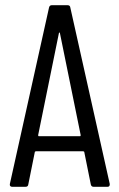

<svg xmlns="http://www.w3.org/2000/svg" viewBox="-20 -720 460 740"><path d="M18 -11 169 -691Q171 -700 180 -700H240Q250 -700 251 -691L403 -11V-9Q403 0 394 0H341Q332 0 330 -9L305 -133Q305 -135 303.5 -136Q302 -137 300 -137H119Q117 -137 115.5 -136Q114 -135 114 -133L89 -9Q88 0 78 0H27Q22 0 19.5 -3Q17 -6 18 -11ZM130 -195H288Q291 -195 291 -199L211 -592Q210 -595 209 -595Q208 -595 207 -592L127 -199Q127 -195 130 -195Z"/></svg>

Font: Barlow Condensed
Style: Regular
Weight: 400
Width: 3
Designer: Jeremy Tribby
Foundry: Tribby Type
Version: Version 1.500